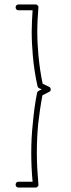

<svg xmlns="http://www.w3.org/2000/svg" viewBox="-20 -808 318 860"><path d="M126 -762C124 -730 122 -698 122 -665C122 -630 124 -595 127 -559C131 -513 138 -467 148 -422C149 -418 151 -415 155 -413L167 -408L153 -401C149 -399 147 -396 146 -392C137 -347 131 -301 127 -255C122 -211 120 -167 120 -123C120 -80 122 -36 126 6H62C55 6 50 12 50 19C50 26 55 32 62 32H140C144 32 147 30 149 27C152 25 153 21 152 18C148 -29 145 -76 145 -123C145 -166 147 -210 151 -253C156 -296 162 -339 170 -381L201 -397C205 -399 208 -403 207 -408C207 -413 205 -417 200 -419L171 -433C162 -476 156 -518 152 -562C149 -596 147 -631 147 -665C147 -701 149 -738 152 -774C153 -778 152 -781 149 -783C147 -786 144 -788 140 -788H62C55 -788 50 -782 50 -775C50 -768 55 -762 62 -762H126Z"/></svg>

Font: LS
Style: Light
Weight: 300
Designer: BSozoo
Foundry: BSozoo
Version: Version 001.000